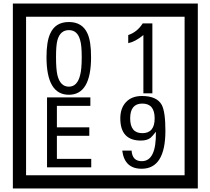

<svg xmlns="http://www.w3.org/2000/svg" viewBox="-20 -980 1195 1090"><path d="M1103 90H53V-960H1103ZM1028 15V-885H128V15ZM497 -656Q497 -442 371 -442Q244 -442 244 -656Q244 -744 265 -789Q294 -855 371 -855Q448 -855 477 -789Q497 -745 497 -656ZM444 -656Q444 -723 435 -752Q420 -809 371 -809Q322 -809 306 -752Q298 -723 298 -656Q298 -587 306 -553Q322 -488 371 -488Q419 -488 435 -554Q444 -587 444 -656ZM845 -450H794V-781Q748 -743 708 -735V-781Q759 -798 790 -847H845ZM498 -30H247V-427H493V-379H303V-257H487V-209H303V-78H498ZM919 -238Q919 -22 784 -22Q687 -22 674 -125H727Q731 -65 785 -65Q868 -65 865 -232Q844 -205 834 -197Q814 -182 780 -182Q663 -182 663 -308Q663 -366 695.5 -400.5Q728 -435 786 -435Q870 -435 898 -385Q919 -346 919 -238ZM858 -308Q858 -392 788 -392Q719 -392 719 -308Q719 -224 788 -224Q858 -224 858 -308Z"/></svg>

Font: Unicode BMP Fallback SIL
Style: Regular
Weight: 400
Foundry: NRSI, SIL International
Version: Version 5.1 Based on Unicode 5.1